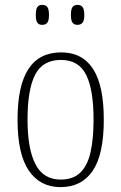

<svg xmlns="http://www.w3.org/2000/svg" viewBox="-20 -758 497 788"><path d="M228 10Q145 10 98.5 -57.5Q52 -125 52 -267Q52 -406 96.5 -474.5Q141 -543 231 -543Q318 -543 362 -475Q406 -407 406 -267Q406 -124 360.5 -57Q315 10 228 10ZM229 -21Q280 -21 309.5 -49.5Q339 -78 351.5 -133Q364 -188 364 -267Q364 -390 333.5 -451Q303 -512 230 -512Q155 -512 124 -451Q93 -390 93 -267Q93 -147 125.5 -84Q158 -21 229 -21ZM298 -656Q285 -656 278 -664.5Q271 -673 271 -696Q271 -721 278 -729.5Q285 -738 298 -738Q311 -738 318.5 -729.5Q326 -721 326 -696Q326 -673 318.5 -664.5Q311 -656 298 -656ZM153 -656Q140 -656 133.5 -664.5Q127 -673 127 -696Q127 -721 133.5 -729.5Q140 -738 153 -738Q167 -738 174 -729.5Q181 -721 181 -696Q181 -673 174 -664.5Q167 -656 153 -656Z"/></svg>

Font: Noto Serif Khmer Condensed ExtraLight
Style: Regular
Weight: 250
Width: 3
Designer: Danh Hong and the Monotype Design Team
Foundry: Monotype Imaging Inc.
Version: Version 2.004